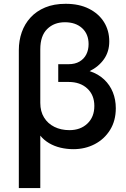

<svg xmlns="http://www.w3.org/2000/svg" viewBox="-20 -754 648 984"><path d="M76.5 210V-497.5Q76.5 -546 91.5 -588.8Q106.5 -631.5 136.5 -664.2Q166.5 -697 211.5 -715.8Q256.5 -734.5 316.5 -734.5Q386 -734.5 436 -709.2Q486 -684 513 -640.8Q540 -597.5 540 -541.5Q540 -489.5 513 -451Q486 -412.5 439.5 -389.5Q483.5 -375 513.5 -346.8Q543.5 -318.5 558.5 -280.8Q573.5 -243 573.5 -199.5Q573.5 -135.5 544.2 -88.2Q515 -41 465.5 -15.2Q416 10.5 356 10.5Q322.5 10.5 290.5 3Q258.5 -4.5 231.8 -20.2Q205 -36 186.5 -59V210ZM336 -87Q392.5 -87 428 -120.8Q463.5 -154.5 463.5 -211Q463.5 -267 427.2 -300.5Q391 -334 331.5 -334H278.5V-425H331.5Q364.5 -425 387.5 -438.5Q410.5 -452 422.2 -475Q434 -498 434 -528Q434 -579.5 400.8 -609.8Q367.5 -640 312.5 -640Q257 -640 221.8 -605.2Q186.5 -570.5 186.5 -501.5V-226.5Q186.5 -183 205.8 -151.8Q225 -120.5 258.8 -103.8Q292.5 -87 336 -87Z"/></svg>

Font: Geologica Cursive
Style: Regular
Weight: 400
Designer: Sindre Bremnes, Frode Helland
Foundry: Monokrom Skriftforlag AS
Version: Version 1.010;gftools[0.9.28]